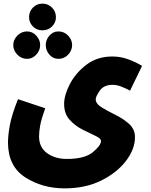

<svg xmlns="http://www.w3.org/2000/svg" viewBox="-20 -807 832 1057"><path d="M288 -712Q288 -743 266.5 -765Q245 -787 214 -787Q182 -787 161 -765Q140 -743 140 -712Q140 -683 161 -661.5Q182 -640 214 -640Q245 -640 266.5 -661.5Q288 -683 288 -712ZM201 -559Q201 -588 179.5 -611Q158 -634 129 -634Q98 -634 75.5 -611Q53 -588 53 -559Q53 -529 75.5 -506Q98 -483 129 -483Q158 -483 179.5 -506Q201 -529 201 -559ZM377 -559Q377 -588 355 -611Q333 -634 302 -634Q272 -634 252 -611Q232 -588 232 -559Q232 -529 252 -506Q272 -483 302 -483Q333 -483 355 -506Q377 -529 377 -559ZM336 230Q450 230 537 187Q624 144 673.5 79Q723 14 723 -52Q723 -96 690.5 -125Q658 -154 615 -175Q572 -196 539.5 -216Q507 -236 507 -261Q507 -275 529 -307.5Q551 -340 600 -340Q623 -340 648.5 -330Q674 -320 696 -308L762 -444Q730 -464 687.5 -480Q645 -496 599 -496Q515 -496 455.5 -450.5Q396 -405 364.5 -344Q333 -283 333 -235Q333 -181 363.5 -147.5Q394 -114 434.5 -93.5Q475 -73 505.5 -59Q536 -45 536 -31Q536 -6 491 31Q446 68 348 68Q283 68 239 36Q195 4 195 -56Q195 -83 201.5 -118Q208 -153 229 -211L79 -261Q44 -173 34 -117Q24 -61 24 -23Q24 108 118.5 169Q213 230 336 230Z"/></svg>

Font: Noto Sans Arabic Condensed Black
Style: Regular
Weight: 900
Width: 3
Designer: Nadine Chahine
Foundry: Monotype Imaging Inc.
Version: 1.001